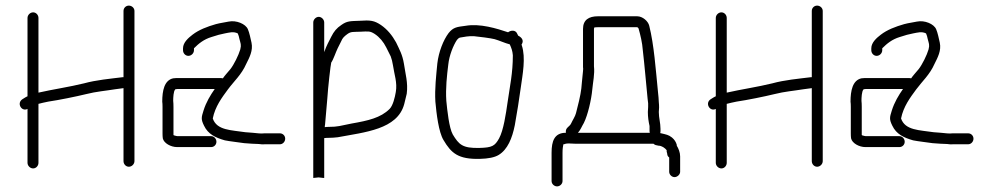

<svg xmlns="http://www.w3.org/2000/svg" viewBox="-20 -544 3538 684"><path d="M420 -505V-269H417C371.5 -263.3 324 -259.3 279 -247C230.1 -234.8 165.3 -225.1 117 -214V-480C117 -490.6 108.6 -500 98 -500C87.4 -500 78 -490.6 78 -480V-201C70.5 -197.8 65.6 -193.8 59 -190C38.7 -175.5 57.3 -145 78 -156V36C78 46.6 87.4 56 98 56C108.6 56 117 46.6 117 36V-174C127 -176.7 138.7 -179.3 152 -182C190.7 -187.7 249.7 -199.7 288 -209C321.8 -217.7 357.6 -220.6 390 -226L420 -230V30C420 40.6 428.4 50 439 50C449.6 50 459 40.6 459 30V-505C459 -515.6 449.6 -524 439 -524C428.4 -524 420 -515.6 420 -505Z M671 -365V-372C688.1 -389.1 706 -403.7 733 -412L759 -420C767.7 -422 775 -423.7 781 -425C795.9 -427.7 811.3 -432.8 827 -425C829.7 -419 831.7 -412.3 833 -405C836.8 -389.8 840.5 -384.6 836 -368C830.1 -347.4 813.2 -313.6 801 -298C790.8 -285.2 781.8 -276.7 774 -265C771.3 -265.7 769 -266 767 -266H616C609.3 -266 603 -265.7 597 -265C565.2 -258.2 558 -220.5 558 -182C558.7 -177.3 559 -171 559 -163V-68C559 -62 559.3 -56.3 560 -51C563.8 -33.8 588.6 -20 611 -20H732C742.6 -20 751 -28.4 751 -39C751 -49.6 742.6 -59 732 -59H612C610 -59 605.7 -60 599 -62C599 -62.7 598.7 -63 598 -63V-163C598 -171.7 597.7 -179 597 -185C597 -195.8 597.9 -218.9 604 -225C604 -225.7 604.3 -226 605 -226C608.3 -226.7 612 -227 616 -227H745C729.3 -204.5 714.3 -179.9 705 -150C697.5 -126.1 695.4 -119.2 707 -96C721 -66.3 747.6 -53.5 781 -44C796.9 -40.6 832.6 -36.7 850 -34L878 -32C886.7 -31.3 894.7 -31 902 -31C910 -29.7 917.3 -29.3 924 -30H977C987.6 -30 996 -39.4 996 -50C996 -60.6 987.6 -69 977 -69H922C908.5 -67.1 894.5 -70 880 -71L854 -73C804.3 -80.7 752.3 -79.1 738 -122C746.6 -164.8 770.4 -196.2 792 -225.5C813.8 -255 840.3 -278 857 -316C868.5 -339 882.1 -363.8 876 -392C872.9 -405.9 868.4 -428 863 -440C855.2 -458.5 822.2 -473 794 -467C778.6 -463.6 766.3 -462.6 749 -458C718.2 -449.2 688.4 -437.8 666 -420.5C651.7 -409.5 632 -392.9 632 -372V-365C632 -354.4 640.4 -345 651 -345C661.6 -345 671 -354.4 671 -365Z M1137 -91C1137 -94.3 1137.3 -97.3 1138 -100C1139.3 -117.3 1142 -148 1146 -192C1148.3 -230.9 1157.9 -314.3 1160 -321C1168.1 -332.6 1176.1 -358.2 1183 -372L1195 -396C1200.5 -409.8 1207.2 -414.9 1218 -423C1230.6 -432 1238 -429.9 1263 -431C1293.1 -432.3 1297.9 -433.9 1315 -423C1332.2 -411.5 1346.1 -394.9 1356 -375L1372 -343C1375.3 -334.3 1378 -323.7 1380 -311C1384.3 -279.6 1396.1 -249.6 1390 -216C1386.9 -197.4 1380 -168 1368 -156C1336.1 -124.1 1291.3 -114.2 1233 -104C1191.9 -95.8 1183.7 -92 1151 -92C1145.7 -92 1141 -91.7 1137 -91ZM1096 -464V90L1115 88C1120.2 88 1128.2 90 1132.5 90H1135V-52C1140.3 -52.7 1146 -53 1152 -53C1161.3 -53 1171.7 -53.7 1183 -55C1280 -73.2 1395.7 -82.7 1420 -173C1424 -188.3 1427 -200.7 1429 -210C1434.2 -249 1424.1 -281.1 1419 -317C1413.6 -349.5 1403.5 -366.6 1391 -393C1377.1 -418.3 1359.5 -439.5 1337 -455C1313.6 -470.6 1299.8 -472.8 1262 -470C1227 -468.7 1216.4 -469.5 1196 -455C1179.3 -443.9 1169.5 -432 1160 -413C1150.9 -394.7 1143.6 -382.5 1136 -361C1136 -360.3 1135.7 -359.3 1135 -358V-464C1135 -474.3 1125.6 -484 1115.5 -484C1105.4 -484 1096 -474.3 1096 -464Z M1807 -347C1807 -283 1796.7 -238.8 1788 -178C1782.4 -139 1773.8 -79.7 1758 -51C1742.8 -23.6 1732.8 -18.2 1688 -17C1627.2 -15.4 1614.7 -29.4 1593 -65C1579.9 -88.3 1573.4 -150.3 1570 -185C1567.1 -230 1572.1 -274.7 1577 -314C1580.4 -346.7 1594.8 -382.2 1608 -402C1612 -406.7 1615.3 -409.3 1618 -410C1631.8 -412.5 1651.6 -416.3 1669 -415C1682.4 -414 1730.5 -407.7 1742 -404.5C1758.5 -399.9 1779.1 -390.2 1796 -386C1801.7 -373.3 1805.8 -363 1807 -347ZM1790 -429C1750.6 -442.1 1690.5 -461.3 1638 -452C1608.5 -448.1 1594.9 -447.4 1578 -426C1559.6 -401.5 1542.7 -359.2 1538 -318C1534.1 -276.6 1528.3 -227.8 1531 -182C1534.9 -139 1542.6 -73.5 1560 -45C1587.7 1.8 1612.3 23.7 1689 22C1719.7 21.3 1742.2 16.7 1756.5 8C1788.4 -11.3 1804.7 -51.5 1814 -98C1821.8 -140.5 1829.8 -192.1 1835.5 -233.5C1841.7 -278.5 1853.6 -338.1 1839 -382C1839 -382.7 1838.7 -383.7 1838 -385C1848.5 -400.8 1837 -411.5 1826 -417L1823 -423C1817.3 -438.1 1800.3 -436.8 1790 -429Z M1984 101V0C1984 -6.7 1984.3 -12.7 1985 -18L1987 -30H1989C1993.7 -32 1999 -33 2005 -33C2014.3 -32.3 2022.3 -32 2029 -32H2308C2312.9 -27.1 2318.3 -26.3 2326 -25C2337.6 -25 2348.8 -16.8 2355 -9V-4L2357 4C2357 9.3 2359.3 13.7 2364 17V68C2364 77.7 2372.9 87 2383 87C2393 87 2403 77.7 2403 68V13C2403 -0.8 2397 -15.4 2391 -25V-28C2388.3 -38 2382.7 -46.7 2374 -54C2361.7 -64 2352.7 -64.8 2336 -69C2334.7 -69 2333.3 -69.3 2332 -70C2332.7 -72 2333 -74.3 2333 -77V-85C2333 -106 2327 -124.2 2327 -145C2327 -149.7 2327.3 -155 2328 -161C2328 -167.7 2327.7 -174 2327 -180L2326 -197L2324 -217C2316 -297.2 2310 -384 2293 -452C2289.1 -468.8 2269.1 -486 2250 -486H2110C2077.6 -486 2057 -473.1 2057 -441V-305C2057.7 -301.7 2057.7 -297 2057 -291C2055.6 -274.2 2054.4 -267.8 2053 -251L2051 -229C2048.8 -206.8 2037.8 -162.4 2032 -141C2029.1 -129.2 2019.4 -115 2015 -105C2009.7 -91.9 1992.9 -89.9 1996 -71C1954.8 -71 1945 -41 1945 0V101C1945 111.3 1954.3 120 1964.5 120C1974.7 120 1984 111.3 1984 101ZM2255 -442C2261.3 -419.9 2268.2 -391.8 2270 -365C2276.1 -313.2 2281.8 -245.2 2287 -193L2289 -176V-163C2288.3 -156.3 2288 -150.3 2288 -145C2288 -127.1 2290.4 -111.3 2294 -95V-77C2294 -75 2294.3 -73 2295 -71H2039C2048.7 -82.1 2052 -92.7 2060 -106C2074.1 -134.3 2086.7 -188.5 2090 -225C2092.5 -252.6 2099.1 -280 2096 -308V-441C2096 -442.3 2096.3 -444 2097 -446C2100.3 -446.7 2104.3 -447 2109 -447H2250C2251.3 -447 2255 -443.3 2255 -442Z M2872 -505V-269H2869C2823.5 -263.3 2776 -259.3 2731 -247C2682.1 -234.8 2617.3 -225.1 2569 -214V-480C2569 -490.6 2560.6 -500 2550 -500C2539.4 -500 2530 -490.6 2530 -480V-201C2522.5 -197.8 2517.6 -193.8 2511 -190C2490.7 -175.5 2509.3 -145 2530 -156V36C2530 46.6 2539.4 56 2550 56C2560.6 56 2569 46.6 2569 36V-174C2579 -176.7 2590.7 -179.3 2604 -182C2642.7 -187.7 2701.7 -199.7 2740 -209C2773.8 -217.7 2809.6 -220.6 2842 -226L2872 -230V30C2872 40.6 2880.4 50 2891 50C2901.6 50 2911 40.6 2911 30V-505C2911 -515.6 2901.6 -524 2891 -524C2880.4 -524 2872 -515.6 2872 -505Z M3123 -365V-372C3140.1 -389.1 3158 -403.7 3185 -412L3211 -420C3219.7 -422 3227 -423.7 3233 -425C3247.9 -427.7 3263.3 -432.8 3279 -425C3281.7 -419 3283.7 -412.3 3285 -405C3288.8 -389.8 3292.5 -384.6 3288 -368C3282.1 -347.4 3265.2 -313.6 3253 -298C3242.8 -285.2 3233.8 -276.7 3226 -265C3223.3 -265.7 3221 -266 3219 -266H3068C3061.3 -266 3055 -265.7 3049 -265C3017.2 -258.2 3010 -220.5 3010 -182C3010.7 -177.3 3011 -171 3011 -163V-68C3011 -62 3011.3 -56.3 3012 -51C3015.8 -33.8 3040.6 -20 3063 -20H3184C3194.6 -20 3203 -28.4 3203 -39C3203 -49.6 3194.6 -59 3184 -59H3064C3062 -59 3057.7 -60 3051 -62C3051 -62.7 3050.7 -63 3050 -63V-163C3050 -171.7 3049.7 -179 3049 -185C3049 -195.8 3049.9 -218.9 3056 -225C3056 -225.7 3056.3 -226 3057 -226C3060.3 -226.7 3064 -227 3068 -227H3197C3181.3 -204.5 3166.3 -179.9 3157 -150C3149.5 -126.1 3147.4 -119.2 3159 -96C3173 -66.3 3199.6 -53.5 3233 -44C3248.9 -40.6 3284.6 -36.7 3302 -34L3330 -32C3338.7 -31.3 3346.7 -31 3354 -31C3362 -29.7 3369.3 -29.3 3376 -30H3429C3439.6 -30 3448 -39.4 3448 -50C3448 -60.6 3439.6 -69 3429 -69H3374C3360.5 -67.1 3346.5 -70 3332 -71L3306 -73C3256.3 -80.7 3204.3 -79.1 3190 -122C3198.6 -164.8 3222.4 -196.2 3244 -225.5C3265.8 -255 3292.3 -278 3309 -316C3320.5 -339 3334.1 -363.8 3328 -392C3324.9 -405.9 3320.4 -428 3315 -440C3307.2 -458.5 3274.2 -473 3246 -467C3230.6 -463.6 3218.3 -462.6 3201 -458C3170.2 -449.2 3140.4 -437.8 3118 -420.5C3103.7 -409.5 3084 -392.9 3084 -372V-365C3084 -354.4 3092.4 -345 3103 -345C3113.6 -345 3123 -354.4 3123 -365Z"/></svg>

Font: Just Breathe
Style: Regular
Weight: 400
Foundry: Cannot Into Space Fonts
Version: Version 0.72